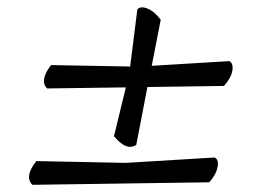

<svg xmlns="http://www.w3.org/2000/svg" viewBox="-20 -645 716 534"><path d="M402 -462 618 -475Q630 -468 626 -447.5Q622 -427 603 -406L390 -403L359 -242Q332 -224 297 -266L330 -402L111 -399Q89 -421 122 -464L342 -460L362 -619Q371 -629 390.5 -621Q410 -613 427 -590ZM577 -207Q589 -201 585 -180Q581 -159 562 -138L70 -131Q47 -154 81 -197L330 -192Z"/></svg>

Font: Tillana
Style: Regular
Weight: 400
Designer: Lipi Raval (Devanagari, Latin), Jonny Pinhorn (Latin)
Foundry: Indian Type Foundry
Version: Version 2.002;PS 1.0;hotconv 1.0.79;makeotf.lib2.5.61930; tt